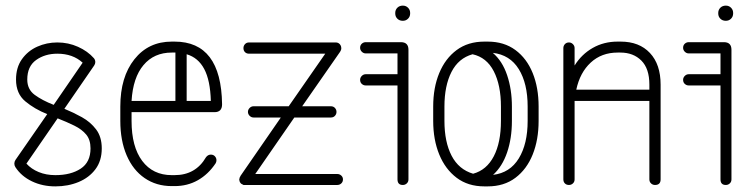

<svg xmlns="http://www.w3.org/2000/svg" viewBox="-20 -658 2666 683"><path d="M35 -63Q31 -69 31 -76Q31 -83 35 -89L148 -252Q103 -270 70 -297.5Q37 -325 37 -375Q37 -418 58 -447.5Q79 -477 112.5 -492Q146 -507 184 -507Q223 -507 257.5 -491.5Q292 -476 314 -451Q319 -445 319 -437Q319 -431 315 -425L209 -271Q241 -258 271.5 -241Q302 -224 322 -197.5Q342 -171 342 -130Q342 -86 319.5 -56Q297 -26 259.5 -10.5Q222 5 177 5Q131 5 93.5 -13Q56 -31 35 -63ZM77 -375Q77 -340 103.5 -320.5Q130 -301 171 -285L274 -435Q239 -467 184 -467Q140 -467 108.5 -444.5Q77 -422 77 -375ZM302 -130Q302 -161 286.5 -179.5Q271 -198 244.5 -211Q218 -224 185 -237L74 -76Q91 -57 117.5 -46Q144 -35 177 -35Q232 -35 267 -58Q302 -81 302 -130Z M747 -77Q721 -38 684 -17Q647 4 601 4H591Q536 4 494.5 -24.5Q453 -53 430.5 -105.5Q408 -158 408 -228V-279Q408 -384 458 -447Q508 -510 591 -510H601Q767 -510 770 -287Q770 -259 743 -259H448V-228Q448 -136 486 -85.5Q524 -35 591 -35H601Q676 -35 713 -99Q720 -108 730 -108Q739 -108 744.5 -102Q750 -96 750 -88Q750 -82 747 -77ZM591 -471Q528 -471 490.5 -426.5Q453 -382 448 -299H604V-471H601ZM730 -299Q728 -372 706.5 -412.5Q685 -453 644 -465V-299Z M882 -240Q874 -240 868 -246Q862 -252 862 -260Q862 -268 868 -274Q874 -280 882 -280H1007L1137 -467H866Q857 -467 851.5 -472.5Q846 -478 846 -487Q846 -495 851.5 -501Q857 -507 866 -507H1174Q1183 -507 1188.5 -501Q1194 -495 1194 -487Q1194 -485 1194 -483Q1193 -481 1193 -481Q1193 -479 1192 -478Q1192 -477 1191 -476Q1191 -475 1190 -474L1055 -280H1157Q1166 -280 1171.5 -274Q1177 -268 1177 -260Q1177 -252 1171.5 -246Q1166 -240 1157 -240H1027L888 -39H1180Q1188 -39 1194 -33.5Q1200 -28 1200 -20Q1200 -11 1194 -5.5Q1188 0 1180 0H851Q848 0 846 0Q844 -1 843 -2Q842 -2 842 -2Q840 -3 839 -4Q838 -4 837 -5Q836 -6 836 -7Q835 -8 834 -9Q834 -10 833 -11Q832 -13 832 -14.5Q832 -16 832 -14Q831 -17 831 -20Q831 -21 832 -23Q832 -25 832 -25Q833 -27 834 -29Q834 -29 834 -29Q835 -31 836 -33L979 -240Z M1281 -354Q1273 -354 1267 -359.5Q1261 -365 1261 -374Q1261 -382 1267 -388Q1273 -394 1281 -394H1394V-468H1281Q1273 -468 1267 -474Q1261 -480 1261 -488Q1261 -497 1267 -502.5Q1273 -508 1281 -508H1406Q1433 -508 1433 -481V-20Q1433 -11 1427 -5.5Q1421 0 1413 0Q1394 0 1394 -20V-354ZM1386 -612Q1386 -623 1393.5 -630.5Q1401 -638 1413 -638Q1424 -638 1431.5 -630.5Q1439 -623 1439 -612V-610Q1439 -599 1431.5 -591.5Q1424 -584 1413 -584Q1401 -584 1393.5 -591.5Q1386 -599 1386 -610Z M1521 -279Q1521 -346 1542.5 -398Q1564 -450 1604.5 -480Q1645 -510 1703 -510H1715Q1773 -510 1813.5 -480Q1854 -450 1875 -398Q1896 -346 1896 -279V-228Q1896 -161 1875 -108.5Q1854 -56 1813.5 -25.5Q1773 5 1715 5H1703Q1645 5 1604.5 -25.5Q1564 -56 1542.5 -108.5Q1521 -161 1521 -228ZM1801 -228Q1801 -166 1784 -116Q1767 -66 1734 -36Q1794 -43 1825.5 -94.5Q1857 -146 1857 -228V-279Q1857 -361 1825.5 -412Q1794 -463 1733 -470Q1767 -441 1784 -390.5Q1801 -340 1801 -279ZM1561 -279V-228Q1561 -153 1586.5 -104Q1612 -55 1663 -40Q1711 -53 1736.5 -102Q1762 -151 1762 -228V-279Q1762 -355 1736.5 -404.5Q1711 -454 1661 -465Q1611 -451 1586 -402Q1561 -353 1561 -279Z M2024 -20Q2024 -11 2018 -5.5Q2012 0 2004 0Q1995 0 1989.5 -5.5Q1984 -11 1984 -20V-487Q1984 -495 1989.5 -501Q1995 -507 2004 -507Q2012 -507 2018 -501Q2024 -495 2024 -487V-425Q2049 -465 2088.5 -487.5Q2128 -510 2177 -510H2188Q2254 -510 2292 -469.5Q2330 -429 2330 -357V-20Q2330 0 2310 0Q2302 0 2296 -5.5Q2290 -11 2290 -20V-299H2024Q2024 -289 2024 -279ZM2177 -471Q2120 -471 2081.5 -435.5Q2043 -400 2030 -339H2290V-357Q2290 -414 2261.5 -442.5Q2233 -471 2187 -471Z M2430 -354Q2422 -354 2416 -359.5Q2410 -365 2410 -374Q2410 -382 2416 -388Q2422 -394 2430 -394H2543V-468H2430Q2422 -468 2416 -474Q2410 -480 2410 -488Q2410 -497 2416 -502.5Q2422 -508 2430 -508H2555Q2582 -508 2582 -481V-20Q2582 -11 2576 -5.5Q2570 0 2562 0Q2543 0 2543 -20V-354ZM2535 -612Q2535 -623 2542.5 -630.5Q2550 -638 2562 -638Q2573 -638 2580.5 -630.5Q2588 -623 2588 -612V-610Q2588 -599 2580.5 -591.5Q2573 -584 2562 -584Q2550 -584 2542.5 -591.5Q2535 -599 2535 -610Z"/></svg>

Font: Libertine Sup Light
Style: Regular
Weight: 300
Designer: Bastien Sozeau
Foundry: NBR — Bastien Sozeau
Version: Version 2.003; ttfautohint (v1.8.4.7-5d5b);gftools[0.9.33]